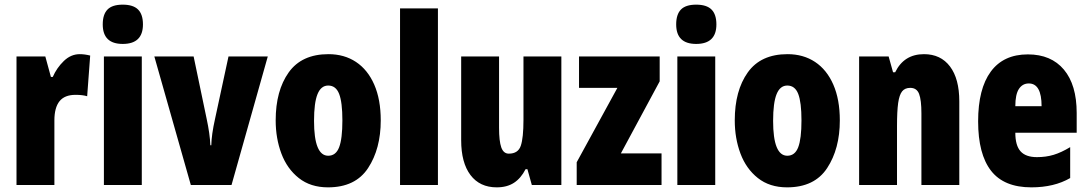

<svg xmlns="http://www.w3.org/2000/svg" viewBox="-20 -796 4679 826"><path d="M368 -557 355 -382Q335 -388 305 -388Q258 -388 236 -360.5Q214 -333 214 -278V0H51V-553H175L199 -465H207Q224 -504 254.5 -533.5Q285 -563 323 -563Q344 -563 368 -557Z M595 -691Q595 -607 508 -607Q422 -607 422 -691Q422 -734 442.5 -755Q463 -776 508 -776Q553 -776 574 -755Q595 -734 595 -691ZM590 0H427V-553H590Z M644 -553H813L869 -285Q883 -220 885 -171H889Q890 -217 905 -284L963 -553H1132L976 0H801Z M1391 10Q1316 10 1265.5 -30Q1215 -70 1190.5 -135.5Q1166 -201 1166 -278Q1166 -406 1222 -484.5Q1278 -563 1393 -563Q1461 -563 1511.5 -529.5Q1562 -496 1590 -432Q1618 -368 1618 -278Q1618 -156 1563.5 -73Q1509 10 1391 10ZM1392 -126Q1425 -126 1439 -162.5Q1453 -199 1453 -278Q1453 -356 1439 -392Q1425 -428 1392 -428Q1361 -428 1346 -391Q1331 -354 1331 -276Q1331 -126 1392 -126Z M1701 0V-760H1864V0Z M2395 0H2268L2249 -68H2241Q2221 -29 2191 -9.5Q2161 10 2117 10Q2044 10 2004 -43Q1964 -96 1964 -193V-553H2127V-246Q2127 -189 2136.5 -162Q2146 -135 2169 -135Q2209 -135 2220.5 -169Q2232 -203 2232 -280V-553H2395Z M2461 0V-98L2636 -418H2471V-553H2818V-446L2651 -136H2826V0Z M3062 -691Q3062 -607 2975 -607Q2889 -607 2889 -691Q2889 -734 2909.5 -755Q2930 -776 2975 -776Q3020 -776 3041 -755Q3062 -734 3062 -691ZM3057 0H2894V-553H3057Z M3366 10Q3291 10 3240.5 -30Q3190 -70 3165.5 -135.5Q3141 -201 3141 -278Q3141 -406 3197 -484.5Q3253 -563 3368 -563Q3436 -563 3486.5 -529.5Q3537 -496 3565 -432Q3593 -368 3593 -278Q3593 -156 3538.5 -73Q3484 10 3366 10ZM3367 -126Q3400 -126 3414 -162.5Q3428 -199 3428 -278Q3428 -356 3414 -392Q3400 -428 3367 -428Q3336 -428 3321 -391Q3306 -354 3306 -276Q3306 -126 3367 -126Z M4107 -360V0H3944V-308Q3944 -366 3934 -392Q3924 -418 3896 -418Q3873 -418 3861 -403Q3849 -388 3844 -353Q3839 -318 3839 -253V0H3676V-553H3803L3822 -485H3831Q3869 -563 3955 -563Q4027 -563 4067 -510Q4107 -457 4107 -360Z M4612 -310V-225H4348Q4348 -170 4370.5 -145Q4393 -120 4441 -120Q4480 -120 4513 -130Q4546 -140 4584 -163V-30Q4515 10 4417 10Q4299 10 4243.5 -61.5Q4188 -133 4188 -274Q4188 -414 4242.5 -488Q4297 -562 4402 -562Q4502 -562 4557 -496.5Q4612 -431 4612 -310ZM4348 -339H4461Q4461 -437 4406 -437Q4379 -437 4363.5 -413.5Q4348 -390 4348 -339Z"/></svg>

Font: Noto Sans UI CondBlack
Style: Regular
Weight: 900
Width: 3
Designer: Monotype Design Team
Foundry: Monotype Imaging Inc.
Version: Version 1.001